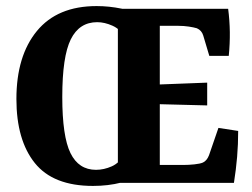

<svg xmlns="http://www.w3.org/2000/svg" viewBox="-20 -602 830 632"><path d="M286 10Q155 10 94.5 -65.5Q34 -141 34 -276Q34 -418 101.5 -500Q169 -582 298 -582Q339 -582 380.5 -573.5Q422 -565 453 -547L393 -478Q376 -506 350 -517.5Q324 -529 300 -529Q241 -529 213 -472.5Q185 -416 185 -283Q185 -153 212 -98Q239 -43 296 -43Q322 -43 348 -54.5Q374 -66 391 -97L453 -29Q422 -12 379 -1Q336 10 286 10ZM368 0V-573H731Q736 -535 736.5 -496.5Q737 -458 733 -418H669L649 -485Q644 -502 628 -509Q618 -512 601.5 -514.5Q585 -517 567 -517H506V-324L662 -330V-255L506 -259V-59H583Q601 -59 620 -61Q639 -63 648 -67Q661 -73 668 -91L699 -181L764 -171Q764 -127 760.5 -85.5Q757 -44 750 0Z"/></svg>

Font: Rasa
Style: Regular
Weight: 400
Designer: Anna Giedrys (Yrsa+Rasa design), David Brezina (Yrsa art-direction, Rasa art-direction, design)
Foundry: Rosetta Type Foundry
Version: Version 2.004